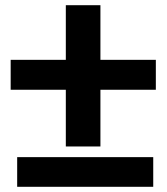

<svg xmlns="http://www.w3.org/2000/svg" viewBox="-20 -696 640 738"><path d="M233 -676H366V-466H579V-351H366V-133H233V-351H21V-466H233ZM46 -92H569V22H46Z"/></svg>

Font: LINE Seed Sans KR Bold
Style: Regular
Weight: 700
Designer: LINE BX Design & Sandoll Inc & Dalton Maag Ltd
Foundry: Sandoll Inc.
Version: Version 1.000